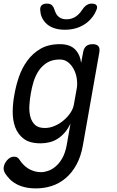

<svg xmlns="http://www.w3.org/2000/svg" viewBox="-30 -805 650 1065"><path d="M361 -120Q347 -90 329 -69.5Q311 -49 290 -35.5Q269 -22 245 -16Q221 -10 195 -10Q135 -10 102 -35Q69 -60 54.5 -99Q40 -138 40.5 -186.5Q41 -235 50 -281Q58 -328 74.5 -377Q91 -426 120.5 -467Q150 -508 194 -534Q238 -560 302 -560Q357 -560 385.5 -532Q414 -504 420 -456L431 -515Q435 -538 448 -549Q461 -560 484 -560Q506 -560 515.5 -549Q525 -538 521 -515L430 0Q419 63 394 108.5Q369 154 334 183.5Q299 213 257 226.5Q215 240 170 240Q135 240 108 233.5Q81 227 60 215.5Q39 204 24 188.5Q9 173 -2 156Q-7 147 -9 138Q-11 129 -9 120Q-8 112 -3 102Q2 92 9.5 83.5Q17 75 26.5 69.5Q36 64 48 64Q59 64 66 68.5Q73 73 79 82Q87 95 99 107.5Q111 120 126 129.5Q141 139 159 144.5Q177 150 198 150Q216 150 237.5 142.5Q259 135 279.5 117.5Q300 100 316 71.5Q332 43 340 0ZM219 -95Q246 -95 273 -106.5Q300 -118 322.5 -137Q345 -156 360.5 -179Q376 -202 380 -226L396 -316Q400 -340 396 -368Q392 -396 380 -419.5Q368 -443 348.5 -459Q329 -475 302 -475Q259 -475 230.5 -457Q202 -439 184 -411.5Q166 -384 156 -351Q146 -318 141 -287Q135 -255 133 -221Q131 -187 138 -159Q145 -131 163.5 -113Q182 -95 219 -95ZM193 -750Q192 -767 201.5 -776Q211 -785 230 -785Q241 -785 248.5 -782Q256 -779 260 -774Q268 -765 271.5 -753Q275 -741 281 -730Q298 -698 339 -698Q380 -698 410 -730Q419 -740 426.5 -751.5Q434 -763 444 -772Q452 -778 459.5 -781.5Q467 -785 479 -785Q498 -785 505 -776Q512 -767 505 -750Q489 -709 453 -680Q402 -640 330 -640Q258 -640 221 -680Q195 -709 193 -750Z"/></svg>

Font: Maple Mono
Style: Italic
Weight: 400
Italic angle: -10°
Monospace: yes
Designer: subframe7536
Version: Version 7.300